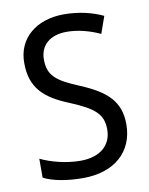

<svg xmlns="http://www.w3.org/2000/svg" viewBox="-83 -785 665 856"><g transform="rotate(-10 249.5 -357.0)"><path d="M455 -193C455 -298 396 -349 282 -397C178 -440 143 -468 143 -541C143 -602 185 -645 264 -645C317 -645 369 -630 415 -609L442 -686C395 -708 335 -724 265 -724C140 -724 53 -652 54 -540C54 -428 112 -375 221 -331C332 -285 367 -254 367 -185C367 -116 318 -68 226 -68C162 -68 93 -86 46 -109V-23C90 -1 153 10 225 10C365 10 455 -68 455 -193Z"/></g></svg>

Font: Noto Sans Bengali SemiCondensed
Style: Regular
Weight: 400
Width: 4
Designer: Jelle Bosma - Monotype Design Team
Foundry: Monotype Imaging Inc.
Version: Version 2.003